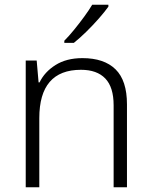

<svg xmlns="http://www.w3.org/2000/svg" viewBox="-20 -786 636 806"><path d="M326 -542Q417 -542 465 -495Q513 -448 513 -348V0H457V-344Q457 -420 422 -456.5Q387 -493 320 -493Q145 -493 145 -290V0H88V-532H134L142 -440H146Q167 -484 213 -513Q259 -542 326 -542ZM435 -758Q420 -737 395.5 -709Q371 -681 343 -653.5Q315 -626 290 -606H250V-615Q269 -634 291 -661Q313 -688 333.5 -716Q354 -744 367 -766H435Z"/></svg>

Font: Noto Sans Myanmar Light
Style: Regular
Weight: 300
Designer: Monotype Design Team
Foundry: Monotype Imaging Inc.
Version: Version 2.107; ttfautohint (v1.8.4.7-5d5b)